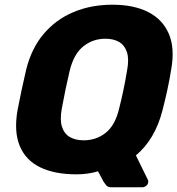

<svg xmlns="http://www.w3.org/2000/svg" viewBox="-20 -730 753 815"><path d="M453.4 65Q437.4 65 430.8 56.5Q424.1 48 420.1 42L396 -2.8Q353.8 10 304.4 10Q212 10 150.5 -19.8Q89 -49.6 63.8 -110.5Q38.6 -171.4 54.4 -262.3Q62.4 -304.8 71.8 -348.1Q81.3 -391.5 91.3 -435.2Q113.6 -525.1 165.6 -586.3Q217.5 -647.5 292.2 -678.8Q366.9 -710 457.4 -710Q547.9 -710 609.2 -678.8Q670.6 -647.5 696.7 -586.3Q722.9 -525.1 706.7 -435.2Q699.7 -391.5 690.3 -348.1Q680.9 -304.8 669.9 -262.3Q638 -138 556.9 -70.4L608.1 34Q610.1 38.6 609.1 43.8Q608.4 52.4 600.6 58.7Q592.7 65 584.1 65ZM335.5 -134.4Q388.4 -134.4 428.5 -166.1Q468.6 -197.7 485.4 -267.9Q496.4 -311.6 504.5 -350.6Q512.6 -389.6 519.6 -432.1Q528.4 -478.9 518.8 -508.5Q509.1 -538.1 485.6 -551.9Q462 -565.6 426.9 -565.6Q375 -565.6 334.6 -533.9Q294.1 -502.3 276.4 -432.1Q266.4 -389.6 258.2 -350.6Q250.1 -311.6 242.1 -267.9Q233.7 -221.1 243.2 -191.7Q252.6 -162.2 276.5 -148.3Q300.4 -134.4 335.5 -134.4Z"/></svg>

Font: Rubik Light
Style: Italic
Weight: 300
Italic angle: -12°
Designer: Hubert and Fischer
Foundry: Hubert and Fischer
Version: Version 2.300;gftools[0.9.30]